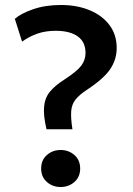

<svg xmlns="http://www.w3.org/2000/svg" viewBox="-20 -735 534 770"><path d="M166.5 -216.5Q153.5 -272 156.8 -307.2Q160 -342.5 180 -367Q200 -391.5 237.5 -415.5Q288.5 -448.5 305.8 -471.5Q323 -494.5 323 -522.5Q323 -567 291.5 -589.2Q260 -611.5 203 -611.5Q162 -611.5 129 -599.8Q96 -588 68.5 -568L39.5 -659.5Q64 -681 113 -698Q162 -715 224.5 -715Q288.5 -715 339 -694.2Q389.5 -673.5 418.8 -634.8Q448 -596 448 -542.5Q448 -497 422.5 -458.5Q397 -420 329.5 -375.5Q297.5 -354.5 282.5 -335.2Q267.5 -316 265.5 -288.8Q263.5 -261.5 270.5 -216.5ZM223 15Q191 15 168 -5.2Q145 -25.5 145 -59Q145 -93 168 -113.2Q191 -133.5 223 -133.5Q255.5 -133.5 278.5 -113.2Q301.5 -93 301.5 -59Q301.5 -25.5 278.5 -5.2Q255.5 15 223 15Z"/></svg>

Font: Geologica
Style: Regular
Weight: 400
Designer: Sindre Bremnes, Frode Helland
Foundry: Monokrom Skriftforlag AS
Version: Version 1.010; ttfautohint (v1.8.4.7-5d5b);gftools[0.9.28]